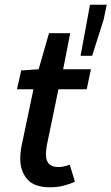

<svg xmlns="http://www.w3.org/2000/svg" viewBox="-20 -785 473 815"><path d="M192 10Q125 10 95.5 -24.5Q66 -59 66 -111Q66 -125 67.5 -139Q69 -153 72 -168L122 -406H52L70 -486L144 -491L188 -644H278L248 -491H366L348 -406H228L178 -164Q177 -155 176 -147Q175 -139 175 -129Q175 -103 188 -89.5Q201 -76 228 -76Q242 -76 254 -79Q266 -82 276 -86L298 -14Q280 -5 252.5 2.5Q225 10 192 10ZM322 -548 362 -765H433L420 -702L371 -548Z"/></svg>

Font: Source Sans 3 SemiBold
Style: Italic
Weight: 600
Italic angle: -11°
Designer: Paul D. Hunt
Foundry: Adobe
Version: Version 3.046;hotconv 1.0.118;makeotfexe 2.5.65603